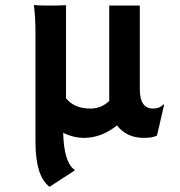

<svg xmlns="http://www.w3.org/2000/svg" viewBox="-20 -532 706 751"><path d="M173.8 198.7Q118.7 157.7 118.7 22V-400.4Q118.7 -469.7 112.3 -512.2Q134.8 -510.3 157.2 -510.3H195.8Q211.9 -510.3 238.3 -511.7V-147.5Q270.5 -107.4 334.5 -107.4Q376.5 -107.4 407.2 -137.2V-510.3H526.9V-182.6Q526.9 -107.4 578.6 -107.4Q604.5 -107.4 618.2 -123H622.1L594.2 -2Q578.1 7.3 542.5 7.3Q475.6 7.3 437.5 -41.5Q376.5 7.3 309.1 7.3Q267.1 7.3 227.1 -12.7Q230 103.5 272 132.3V134.8Z"/></svg>

Font: Hammersmith One
Style: Regular
Weight: 400
Designer: Nicole Fally
Foundry: Nicole Fally
Version: Version 1.003